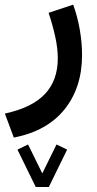

<svg xmlns="http://www.w3.org/2000/svg" viewBox="-35 -312 408 804"><path d="M114.7 471.2 38.1 314.5 82.5 293 142.1 414.1 201.7 293 246.1 314.5 169.4 471.2ZM22.9 264.2 -14.6 163.6Q98.6 139.2 152.8 82Q207 24.9 207 -67.9Q207 -110.8 195.8 -160.6Q184.6 -210.4 168.5 -258.3L271.5 -292.5Q290 -241.2 299.3 -186.8Q308.6 -132.3 308.6 -81.5Q308.6 54.2 235.6 145.5Q162.6 236.8 22.9 264.2Z"/></svg>

Font: Vazirmatn RD UI Medium
Style: Regular
Weight: 500
Designer: Saber Rastikerdar
Foundry: Saber Rastikerdar
Version: Version 33.003